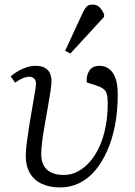

<svg xmlns="http://www.w3.org/2000/svg" viewBox="-20 -809 593 843"><path d="M244 14Q199 14 164.5 -1.5Q130 -17 111.5 -48.5Q93 -80 93 -126Q93 -146 97.5 -181.5Q102 -217 108.5 -258Q115 -299 122 -338Q129 -377 133.5 -405Q138 -433 138 -441Q138 -457 129.5 -464.5Q121 -472 107 -472Q96 -472 81 -466Q66 -460 46 -446L27 -474Q42 -487 60.5 -497.5Q79 -508 98.5 -514Q118 -520 135 -520Q160 -520 175.5 -512Q191 -504 198.5 -489Q206 -474 206 -454Q206 -437 201.5 -407.5Q197 -378 190.5 -340.5Q184 -303 177 -264Q170 -225 165.5 -190.5Q161 -156 161 -133Q161 -88 186 -64.5Q211 -41 257 -41Q290 -40 319.5 -55Q349 -70 373.5 -97.5Q398 -125 416 -164Q434 -203 443.5 -251.5Q453 -300 453 -356Q453 -383 448.5 -397.5Q444 -412 431.5 -420.5Q419 -429 396 -436L361 -447Q358 -477 372 -498.5Q386 -520 417 -520Q441 -520 459 -506.5Q477 -493 487 -465.5Q497 -438 497 -394Q497 -322 485 -259.5Q473 -197 450.5 -146.5Q428 -96 397.5 -60Q367 -24 328 -5Q289 14 244 14ZM289 -574 266 -586 340 -746Q350 -768 359 -778.5Q368 -789 386 -789Q404 -789 415.5 -778.5Q427 -768 437 -747V-735Z"/></svg>

Font: Literata 24pt Light
Style: Italic
Weight: 300
Italic angle: -2°
Designer: Latin by Veronika Burian and Jose Scaglione. Greek by Irene Vlachou. Cyrillic by Vera Evstafieva
Foundry: TypeTogether
Version: Version 3.103;gftools[0.9.29]